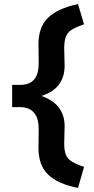

<svg xmlns="http://www.w3.org/2000/svg" viewBox="-20 -724 462 948"><path d="M365 204Q315 194 278 177.5Q241 161 217 137.5Q193 114 181.5 81.5Q170 49 170 7L171 -88Q171 -141 148 -167.5Q125 -194 82 -195H40V-305H84Q127 -306 149 -332Q171 -358 171 -412L170 -507Q170 -589 216.5 -635.5Q263 -682 365 -704L395 -604Q357 -591 335.5 -578Q314 -565 305.5 -543.5Q297 -522 297 -485L299 -398Q299 -340 266.5 -301Q234 -262 166 -245V-256Q234 -237 266.5 -198Q299 -159 299 -102L297 -15Q297 20 305.5 40.5Q314 61 335.5 74Q357 87 395 100Z"/></svg>

Font: Mach SemiBold
Style: Regular
Weight: 600
Version: Version 1.002